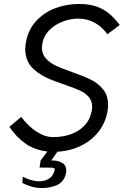

<svg xmlns="http://www.w3.org/2000/svg" viewBox="-20 -755 640 969"><path d="M248.5 -63Q295.5 -63 336.8 -77.2Q378 -91.5 406.5 -121.5Q435 -151.5 443 -196Q445 -205.5 445 -216.5Q445 -246.5 427.5 -266.2Q410 -286 383.8 -298Q357.5 -310 312 -325.5Q285 -334.5 258 -345Q189 -369.5 148.2 -407.5Q107.5 -445.5 107.5 -507Q107.5 -523 110.5 -540Q122 -605.5 162.8 -649.2Q203.5 -693 260.2 -714Q317 -735 379 -735Q430 -735 467 -722Q504 -709 530.8 -686.5Q557.5 -664 584.5 -629L522 -582Q495.5 -619.5 458.2 -640.2Q421 -661 375 -661Q337 -661 297.5 -646.5Q258 -632 229.2 -603Q200.5 -574 193.5 -534Q191.5 -520 191.5 -514.5Q191.5 -482 211.8 -459.8Q232 -437.5 261.8 -423.5Q291.5 -409.5 343 -391.5Q402 -371 438.5 -353Q475 -335 500.2 -304Q525.5 -273 525.5 -226Q525.5 -211 522.5 -193Q512.5 -136 478 -91.2Q443.5 -46.5 389.5 -19.8Q335.5 7 270 10.5L238.5 55H244Q273.5 55 294 67Q314.5 79 314.5 105.5Q314.5 117.5 309.5 132.5Q296.5 167.5 263.8 180.8Q231 194 192 194Q164.5 194 140.5 187.2Q116.5 180.5 92.5 168.5L95 136.5Q113 147 135.8 153.5Q158.5 160 177.5 160Q203 160 223.8 148.8Q244.5 137.5 252.5 113.5Q256 104 256 100.5Q256 93.5 250 92.2Q244 91 226.5 91H179.5L185 55L219 9.5Q155.5 2.5 108.8 -30.2Q62 -63 27.5 -115L87 -165Q124 -116.5 165.8 -89.8Q207.5 -63 248.5 -63Z"/></svg>

Font: JuliaMono Italic
Style: Regular
Weight: 400
Italic angle: -9°
Monospace: yes
Designer: cormullion
Foundry: corm
Version: Version 0.049; ttfautohint (v1.8.4)